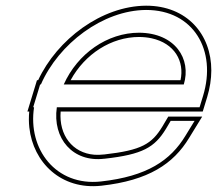

<svg xmlns="http://www.w3.org/2000/svg" viewBox="-20 -618 763 675"><path d="M204.1 -321H626.1C653.7 -411 595.5 -502 469.3 -503C357.2 -503 252.6 -429.5 204.1 -321ZM99.8 -241H96.7L108.9 -281L121.1 -321H123.7C186.3 -464.5 341.8 -582.1 493.7 -583C660.5 -583 742.8 -441 693.9 -281L681.7 -241H641.7H179.8C163.7 -130.8 236.4 -46.6 346.5 -60H347.6C482.2 -75 523.6 -100 563.4 -165L580 -193H664L632.1 -141C579.5 -54 497.4 2 334.7 20C176.4 37.4 76.9 -94.1 99.8 -241ZM228.2 -336C278.5 -428.4 371.3 -488 469.2 -488C484.8 -487.9 499.3 -486.3 512.5 -483.5C594.2 -465.9 629.1 -402.1 614.6 -336ZM82.8 -226C81 -206.3 81.1 -188.1 83.1 -169.8C96.5 -46.6 195 50.5 336.3 34.9C502 16.6 589.8 -42 644.9 -133.2L690.8 -208H571.5L550.6 -172.7C513.5 -112.2 478.5 -89.8 346.8 -75H345.6L344.7 -74.9C333.2 -73.5 322.3 -73.3 311.9 -74C235.1 -79.9 186.5 -142.7 193.2 -226H692.8L708.3 -276.6C718 -308.6 722.8 -340.1 722.9 -370.1C723.2 -497.6 636.8 -598 493.7 -598C337.2 -597.1 181.2 -479.7 114 -336H110L76.4 -226Z"/></svg>

Font: Nordica Plus
Style: NordicaClassicLtExtOblOl
Weight: 300
Version: Version 1.01